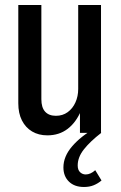

<svg xmlns="http://www.w3.org/2000/svg" viewBox="-20 -530 481 766"><path d="M169 10Q134 10 108 -5.5Q82 -21 67.5 -49.5Q53 -78 53 -118V-510H145V-134Q145 -101 160 -84.5Q175 -68 203 -68Q230 -68 250 -82.5Q270 -97 281 -121.5Q292 -146 292 -175L304 -90Q284 -42 250 -16Q216 10 169 10ZM299 0V-93H292V-510H383V0ZM315 216Q277 216 255 194.5Q233 173 233 138Q233 94 268 53.5Q303 13 357 -17L384 0Q340 34 315 65.5Q290 97 290 130Q290 148 299.5 157Q309 166 322 166Q341 166 360 149L385 190Q371 202 354 209Q337 216 315 216Z"/></svg>

Font: Instrument Sans Condensed Medium
Style: Regular
Weight: 500
Width: 3
Designer: Rodrigo Fuenzalida
Foundry: fragTYPE
Version: Version 1.000;gftools[0.9.28]